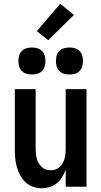

<svg xmlns="http://www.w3.org/2000/svg" viewBox="-20 -995 540 1023"><path d="M202 8Q178 8 155.5 0Q133 -8 115.5 -24.5Q98 -41 87 -62Q76 -83 69.5 -106Q63 -129 61 -152.5Q59 -176 59 -200V-520H170V-200Q170 -187 171.5 -174Q173 -161 176.5 -148.5Q180 -136 186.5 -125Q193 -114 202.5 -105Q212 -96 224.5 -92Q237 -88 250 -88Q263 -88 275.5 -92Q288 -96 297.5 -105Q307 -114 313.5 -125Q320 -136 323.5 -148.5Q327 -161 328.5 -174Q330 -187 330 -200V-520H441V0H330V-90Q322 -70 310.5 -51Q299 -32 282.5 -18.5Q266 -5 245 1.5Q224 8 202 8ZM350 -598Q335 -598 321 -602Q307 -606 296.5 -616.5Q286 -627 282 -641Q278 -655 278 -670Q278 -685 282 -699Q286 -713 296.5 -723.5Q307 -734 321 -738Q335 -742 350 -742Q365 -742 379 -738Q393 -734 403.5 -723.5Q414 -713 418 -699Q422 -685 422 -670Q422 -655 418 -641Q414 -627 403.5 -616.5Q393 -606 379 -602Q365 -598 350 -598ZM150 -598Q135 -598 121 -602Q107 -606 96.5 -616.5Q86 -627 82 -641Q78 -655 78 -670Q78 -685 82 -699Q86 -713 96.5 -723.5Q107 -734 121 -738Q135 -742 150 -742Q165 -742 179 -738Q193 -734 203.5 -723.5Q214 -713 218 -699Q222 -685 222 -670Q222 -655 218 -641Q214 -627 203.5 -616.5Q193 -606 179 -602Q165 -598 150 -598ZM237 -781 176 -829 301 -975 374 -915Z"/></svg>

Font: Iosevka Term Curly
Style: Bold
Weight: 700
Designer: Belleve Invis
Foundry: Belleve Invis
Version: Version 32.3.0